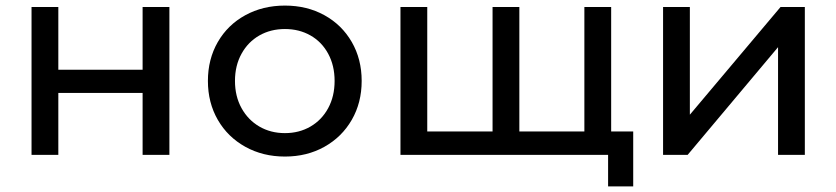

<svg xmlns="http://www.w3.org/2000/svg" viewBox="-20 -555 2997 688"><path d="M93 -530H189V-305H491V-530H587V0H491V-222H189V0H93Z M725 -265Q725 -343 760.5 -404.5Q796 -466 859 -500.5Q922 -535 1001 -535Q1080 -535 1142.5 -500.5Q1205 -466 1240.5 -404.5Q1276 -343 1276 -265Q1276 -187 1240.5 -125.5Q1205 -64 1142.5 -29Q1080 6 1001 6Q922 6 859 -29Q796 -64 760.5 -125.5Q725 -187 725 -265ZM1179 -265Q1179 -320 1156 -362.5Q1133 -405 1092.5 -428Q1052 -451 1001 -451Q950 -451 909.5 -428Q869 -405 845.5 -362.5Q822 -320 822 -265Q822 -210 845.5 -167.5Q869 -125 909.5 -101.5Q950 -78 1001 -78Q1052 -78 1092.5 -101.5Q1133 -125 1156 -167.5Q1179 -210 1179 -265Z M2170 -530V0H1415V-530H1511V-84H1745V-530H1841V-84H2074V-530ZM2249 -84V113H2159V0H2070V-84Z M2356 -530H2452V-144L2777 -530H2864V0H2768V-386L2444 0H2356Z"/></svg>

Font: APTA Sans Medium
Style: Bold
Weight: 500
Version: Version 7.200